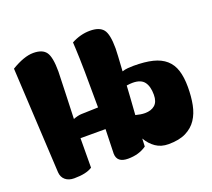

<svg xmlns="http://www.w3.org/2000/svg" viewBox="-121 -874 1137 1031"><g transform="rotate(-20 447.0 -358.5)"><path d="M380 -689Q432 -717 486 -717Q540 -717 562 -689.5Q584 -662 584 -581Q584 -557 577 -452Q592 -457 609 -458.5Q626 -460 642 -460Q707 -460 751.5 -449Q796 -438 824.5 -413Q853 -388 865.5 -348.5Q878 -309 878 -253Q878 -199 869 -153Q860 -107 837.5 -73Q815 -39 776 -19.5Q737 0 676 0Q634 0 603.5 -21Q573 -42 553 -77Q551 -46 551 -32Q508 -1 445 -1Q382 -1 381 -53Q383 -112 385 -192H242Q241 -141 241 -24Q207 -1 137 -1Q106 -1 87 -17Q68 -33 66 -61L34 -665Q107 -709 159.5 -709Q212 -709 232.5 -680Q253 -651 253 -569Q253 -548 249 -444Q245 -340 244 -301Q270 -311 290 -312Q310 -313 387 -315Q387 -556 382 -651ZM568 -309Q563 -239 561 -208Q591 -200 614 -200Q650 -200 671 -218.5Q692 -237 692 -277Q692 -325 672.5 -350.5Q653 -376 606 -376Q592 -376 572 -373Q571 -348 568 -309Z"/></g></svg>

Font: Chela One Cyrilic
Style: Regular
Weight: 400
Designer: Miguel Hernandez
Foundry: LatinoType
Version: Version 1.001